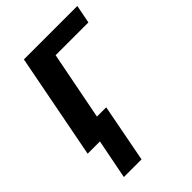

<svg xmlns="http://www.w3.org/2000/svg" viewBox="-216 -618 907 907"><g transform="rotate(-45 238.0 -164.5)"><path d="M99 0H17L119 -528H476L458 -436H239L172 -93H234L178 199H60Z"/></g></svg>

Font: Libra Sans Modern
Style: Bold Italic
Weight: 700
Italic angle: -12°
Foundry: Stefan Peev, Context Ltd
Version: Version 1.000